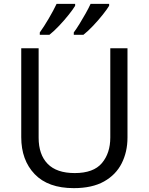

<svg xmlns="http://www.w3.org/2000/svg" viewBox="-20 -964 771 994"><path d="M640 -252Q640 -178 610 -118.5Q580 -59 518.5 -24.5Q457 10 362 10Q229 10 159.5 -62.5Q90 -135 90 -254V-714H180V-251Q180 -164 226.5 -116Q273 -68 367 -68Q464 -68 507.5 -119.5Q551 -171 551 -252V-714H640ZM545 -934Q535 -917 512 -888Q489 -859 462 -830.5Q435 -802 412 -784H362V-796Q376 -815 392 -841Q408 -867 423.5 -894.5Q439 -922 449 -944H545ZM369 -934Q359 -917 336 -888Q313 -859 286 -830.5Q259 -802 236 -784H186V-796Q207 -825 232 -867.5Q257 -910 273 -944H369Z"/></svg>

Font: Noto Kufi Arabic
Style: Regular
Weight: 400
Designer: Monotype Design Team, David Williams, Khaled Hosny
Foundry: Google LLC
Version: Version 2.109; ttfautohint (v1.8.4.7-5d5b)